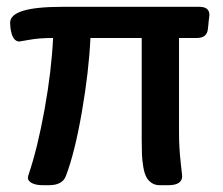

<svg xmlns="http://www.w3.org/2000/svg" viewBox="-20 -543 656 565"><path d="M566.9 -522.9Q596.2 -522.9 596.2 -499Q596.2 -498.5 596.2 -498Q596.2 -497.6 595.9 -496.3Q595.7 -495.1 595.7 -493.7Q595.7 -492.2 595.2 -489Q594.7 -485.8 594.2 -481.9Q593.8 -478 593.3 -471.7Q592.8 -465.3 591.8 -458Q589.4 -431.2 559.1 -431.2H506.8V-153.8Q506.8 -108.9 511.5 -67.1Q516.1 -25.4 516.1 -24.9Q516.1 2 475.1 2H450.2Q436 2 426 -4.9Q416 -11.7 410.4 -22.5Q404.8 -33.2 401.6 -52.2Q398.4 -71.3 397.7 -88.9Q397 -106.4 397 -133.8V-431.2H246.1Q241.7 -333.5 220.9 -213.6Q200.2 -93.8 173.8 -24.9Q163.6 2 124 2H106Q85.9 2 74 -4.2Q62 -10.3 62 -20Q62 -22.9 64 -28.8Q90.8 -107.9 111.3 -221.9Q131.8 -335.9 136.2 -431.2Q94.7 -431.2 65.9 -425.8L37.1 -420.9Q28.8 -420.9 22.9 -427.2Q17.1 -433.6 14.4 -443.4Q11.7 -453.1 10.7 -461.2Q9.8 -469.2 9.8 -476.1Q9.8 -522.9 162.1 -522.9Z"/></svg>

Font: Asap Symbol
Style: Regular
Weight: 900
Designer: Tania Quindós, Elena González Miranda, Marcela Romero, Pablo Cosgaya
Foundry: Omnibus-Type
Version: Version 1.000;PS 001.000;hotconv 1.0.70;makeotf.lib2.5.58329